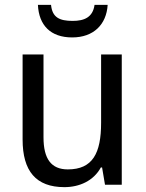

<svg xmlns="http://www.w3.org/2000/svg" viewBox="-20 -760 599 790"><path d="M423 -740H369C362 -689 327 -674 279 -674C225 -674 195 -688 190 -740H136C140 -656 188 -606 277 -606C365 -606 418 -659 423 -740ZM481 -536H396V-255C396 -129 361 -63 259 -63C191 -63 159 -106 159 -195V-536H73V-186C73 -56 128 10 245 10C307 10 365 -16 395 -71H400L412 0H481Z"/></svg>

Font: Noto Sans Georgian SemiCondensed
Style: Regular
Weight: 400
Width: 4
Designer: Monotype Design Team, Akaki Razmadze
Foundry: Google LLC
Version: Version 2.005